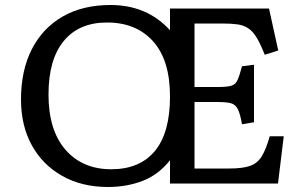

<svg xmlns="http://www.w3.org/2000/svg" viewBox="-20 -734 1215 768"><path d="M412 14Q308 14 229.5 -30Q151 -74 107.5 -152.5Q64 -231 64 -336Q64 -452 107 -536.5Q150 -621 230 -667.5Q310 -714 422 -714Q568 -714 660 -613V-700H1056L1093 -532L1039 -515Q1022 -558 1007 -583Q992 -608 973.5 -620.5Q955 -633 930 -636.5Q905 -640 867 -640H758V-386H852Q888 -386 905 -391Q922 -396 930 -413.5Q938 -431 948 -469L996 -475V-245L948 -237Q941 -278 931.5 -297Q922 -316 904 -321Q886 -326 850 -326H758V-60H898Q949 -60 979 -70Q1009 -80 1026.5 -108Q1044 -136 1059 -189H1115L1092 0H660V-93Q614 -35 550.5 -10.5Q487 14 412 14ZM425 -57Q539 -57 599.5 -130Q660 -203 660 -348Q660 -493 592.5 -568.5Q525 -644 408 -644Q296 -644 235 -570Q174 -496 174 -356Q174 -213 242 -135Q310 -57 425 -57Z"/></svg>

Font: Literata 7pt
Style: Regular
Weight: 400
Designer: Latin by Veronika Burian and Jose Scaglione. Greek by Irene Vlachou. Cyrillic by Vera Evstafieva.
Foundry: TypeTogether
Version: Version 3.002